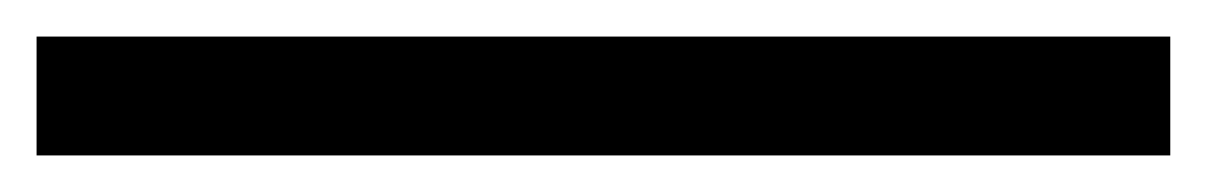

<svg xmlns="http://www.w3.org/2000/svg" viewBox="-26 -3 660 105"><path d="M-6 82V17H614V82Z"/></svg>

Font: Early Summer Mincho Heavy
Style: Regular
Weight: 900
Designer: GuiWonder
Version: Version 1.002